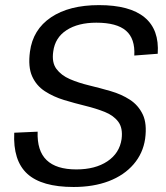

<svg xmlns="http://www.w3.org/2000/svg" viewBox="-20 -728 651 755"><path d="M269.4 7.3Q144.1 7.3 87.3 -44.6Q30.6 -96.5 36 -206.1L128 -210.2Q125.3 -134.9 163.3 -98.4Q201.3 -61.8 280.2 -61.8Q354.6 -61.8 402.2 -93.6Q449.9 -125.4 458.1 -180.9Q463.7 -224.3 445.2 -249.1Q426.7 -273.9 392.1 -287.8Q357.4 -301.6 315.7 -311.8Q274 -322 232 -334.7Q190 -347.5 156.4 -369.3Q122.8 -391.2 106.3 -428.1Q89.8 -465 97.8 -525Q109.3 -611.9 180.7 -659.9Q252.1 -707.9 369.2 -707.9Q490.3 -707.9 548.5 -659.7Q606.8 -611.5 600.2 -516.6L508.1 -509.6Q511.8 -576.1 475.3 -607.4Q438.9 -638.8 358.8 -638.8Q287.1 -638.8 241.9 -609.5Q196.6 -580.3 189.4 -525.6Q183 -482.4 201.8 -457.1Q220.6 -431.8 254.8 -416.9Q289.1 -402.1 331.2 -392Q373.4 -381.8 415.4 -369.6Q457.5 -357.4 490.6 -336Q523.7 -314.6 541.2 -278.3Q558.7 -242 550.7 -182.2Q542.4 -125 505.2 -81.9Q468.1 -38.8 407.9 -15.7Q347.6 7.3 269.4 7.3Z"/></svg>

Font: Pathway Extreme 8pt Thin 12pt
Style: Italic
Weight: 100
Italic angle: -8°
Version: Version 1.001;gftools[0.9.26]